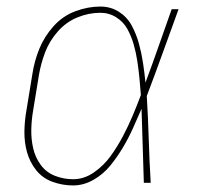

<svg xmlns="http://www.w3.org/2000/svg" viewBox="-20 -558 616 586"><path d="M203 8Q235 8 265 -9Q295 -26 316.5 -52.5Q338 -79 355 -107.5Q372 -136 385.5 -166Q399 -196 412 -226Q414 -170 415.5 -113.5Q417 -57 419 0H440Q436 -66 434 -132.5Q432 -199 428 -265Q453 -331 477 -397.5Q501 -464 525 -530H504Q484 -474 464.5 -418Q445 -362 424 -306Q421 -336 416.5 -366Q412 -396 404 -425Q396 -454 382 -480Q368 -506 343 -522Q318 -538 286 -538Q248 -538 209.5 -523.5Q171 -509 143 -477.5Q115 -446 100 -409Q85 -372 79 -333L61 -223Q55 -190 54.5 -157Q54 -124 62.5 -93.5Q71 -63 90.5 -38.5Q110 -14 140.5 -3Q171 8 203 8ZM203 -11Q174 -11 147.5 -21.5Q121 -32 104.5 -54.5Q88 -77 81.5 -104.5Q75 -132 75.5 -161.5Q76 -191 81 -220L99 -330Q105 -365 118 -399Q131 -433 156.5 -462Q182 -491 216.5 -505Q251 -519 286 -519Q313 -519 335 -505Q357 -491 369 -469Q381 -447 388 -422.5Q395 -398 399 -372Q403 -346 405.5 -320Q408 -294 410 -268Q398 -236 384.5 -204Q371 -172 354.5 -141Q338 -110 317.5 -81.5Q297 -53 267 -32Q237 -11 203 -11Z"/></svg>

Font: Iosevka Sparkle Thin
Style: Italic
Weight: 100
Italic angle: -9°
Designer: Belleve Invis
Foundry: Belleve Invis
Version: Version 4.5.0; ttfautohint (v1.8.3)